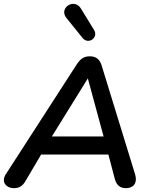

<svg xmlns="http://www.w3.org/2000/svg" viewBox="-24 -971 785 999"><path d="M49 8C76 8 94 -4 108 -28L190 -167H540L572 -45C581 -9 598 8 632 8C668 8 694 -16 678 -67L505 -630C495 -662 476 -678 444 -678C412 -678 395 -665 376 -637L6 -64C-19 -25 7 8 49 8ZM433 -563 515 -261H246ZM322 -877 406 -773C436 -737 489 -775 466 -814L398 -925C363 -985 279 -929 322 -877Z"/></svg>

Font: SN Pro Semibold
Style: Italic
Weight: 600
Italic angle: -9°
Designer: Tobias Whetton
Foundry: Supernotes
Version: Version 1.001;Glyphs 3.2 (3249)